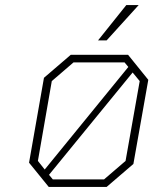

<svg xmlns="http://www.w3.org/2000/svg" viewBox="-20 -740 610 760"><path d="M368 -580 480 -720H529L402 -580ZM173 0 95 -96 154 -432 260 -523H487L567 -424L508 -91L402 0ZM157 -69 488 -475 473 -493H271L185 -419L130 -103ZM189 -30H392L477 -103L533 -419L505 -453L174 -48Z"/></svg>

Font: Tomorrow ExtraLight
Style: Italic
Weight: 275
Italic angle: -10°
Designer: Tony de Marco, Monica Rizzolli
Foundry: Just in Type
Version: Version 2.002